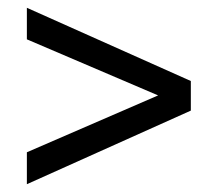

<svg xmlns="http://www.w3.org/2000/svg" viewBox="-20 -587 567 493"><path d="M470 -303 49 -114V-196L386 -342L49 -486V-567L470 -379Z"/></svg>

Font: Hind Kochi
Style: Regular
Weight: 400
Designer: Dhruvi Tolia
Foundry: Indian Type Foundry
Version: Version 0.702;PS 1.0;hotconv 1.0.81;makeotf.lib2.5.63406